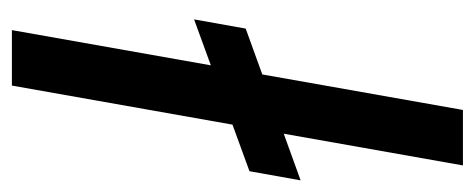

<svg xmlns="http://www.w3.org/2000/svg" viewBox="-252 -528 780 315"><g transform="rotate(90 137.5 -370.0)"><path d="M11.3 -298.9 26.4 -383.6 275.4 -473.7 260.4 -389.8ZM28.9 0 159.9 -740H250.9L119.9 0Z"/></g></svg>

Font: Poppins Variable
Style: Italic
Weight: 100
Italic angle: -10°
Designer: Jonny Pinhorn
Foundry: Indian Type Foundry
Version: Version 6.000